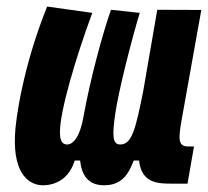

<svg xmlns="http://www.w3.org/2000/svg" viewBox="-20 -547 626 577"><path d="M108.9 9.8C146.5 9.8 187.5 -9.3 204.6 -64.5H220.7C225.6 -20.5 244.6 9.8 293 9.8C345.2 9.8 366.2 -22.9 381.8 -64.5H397.9C405.3 4.9 456.5 4.9 497.6 4.9H543.5L563 -106.9H544.4C514.6 -106.9 516.1 -131.3 525.9 -187L585 -517.1L452.6 -517.6L410.2 -272C387.7 -160.6 377 -112.8 341.3 -112.8C317.9 -112.8 316.9 -139.2 326.2 -204.1C336.4 -274.4 374 -421.9 399.9 -508.3L313.5 -517.6C289.1 -447.8 252 -314 230.5 -194.3C219.7 -133.8 199.2 -112.8 181.6 -112.8C163.1 -112.8 160.2 -131.8 160.2 -150.4C160.2 -213.4 207 -371.6 257.3 -508.3L121.6 -527.3C49.8 -349.1 26.4 -188.5 24.9 -138.7C20 -19 71.3 9.8 108.9 9.8Z"/></svg>

Font: Cascadia Mono PL
Style: Bold Italic
Weight: 700
Italic angle: -10°
Monospace: yes
Designer: Aaron Bell
Foundry: Saja Typeworks
Version: Version 2404.023